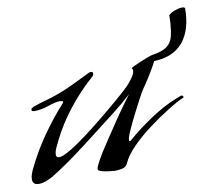

<svg xmlns="http://www.w3.org/2000/svg" viewBox="-63 -568 727 641"><g transform="rotate(-10 300.5 -247.0)"><path d="M278 2Q275 2 261 0.5Q247 -1 234 -4.5Q221 -8 221 -13Q221 -20 233.5 -42.5Q246 -65 266 -95Q286 -125 306.5 -155.5Q327 -186 344 -209.5Q361 -233 368 -242Q339 -215 306.5 -190Q274 -165 242 -140Q201 -108 158 -76Q115 -44 70 -16Q60 -10 46 -4.5Q32 1 20 1Q-1 1 -1 -18Q-1 -27 2.5 -36.5Q6 -46 10 -54Q36 -108 71 -158Q106 -208 146 -252Q146 -253 146.5 -253.5Q147 -254 147 -255Q147 -257 143 -258Q139 -259 137 -259Q122 -259 96 -250Q70 -241 47 -241Q45 -241 41.5 -242Q38 -243 38 -247Q38 -251 42.5 -253.5Q47 -256 50 -257Q70 -264 90.5 -269.5Q111 -275 130 -282Q161 -293 189.5 -307Q218 -321 247 -335Q251 -337 255 -337Q262 -337 262 -331Q262 -327 259.5 -323.5Q257 -320 254 -318Q210 -279 172 -230.5Q134 -182 108 -129Q104 -121 98 -108Q92 -95 92 -85Q92 -75 102 -75Q114 -75 141 -91Q168 -107 201 -132Q234 -157 267 -184Q300 -211 326.5 -234Q353 -257 364 -268Q372 -276 383.5 -291.5Q395 -307 395 -317Q395 -322 393.5 -323Q392 -324 392 -325Q392 -327 402.5 -332Q413 -337 427.5 -343Q442 -349 454.5 -353.5Q467 -358 471 -358Q475 -358 475 -354Q475 -345 463.5 -324Q452 -303 438.5 -282Q425 -261 419 -253Q413 -244 400.5 -221Q388 -198 374.5 -171Q361 -144 351 -121.5Q341 -99 341 -90Q341 -87 343 -87Q345 -87 347 -88.5Q349 -90 350 -91Q384 -121 430.5 -152Q477 -183 518 -199Q520 -200 529 -203.5Q538 -207 539 -207Q544 -207 546 -200Q521 -189 487.5 -168Q454 -147 420 -121.5Q386 -96 359 -68.5Q332 -41 321 -16Q316 -4 303 -1Q290 2 278 2ZM464 -336Q461 -336 461 -340Q461 -345 464.5 -351Q468 -357 471 -358Q491 -361 507.5 -368.5Q524 -376 533 -392Q539 -403 542.5 -426.5Q546 -450 546 -478Q554 -486 568 -491Q582 -496 592 -496Q602 -496 602 -491Q602 -420 569 -379Q533 -336 464 -336Z"/></g></svg>

Font: My Soul
Style: Regular
Weight: 400
Designer: Robert E. Leuschke
Foundry: Robert E. Leuschke
Version: Version 1.010; ttfautohint (v1.8.4.7-5d5b)